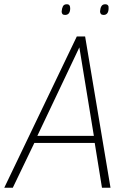

<svg xmlns="http://www.w3.org/2000/svg" viewBox="-47 -880 598 900"><path d="M-27 0 313 -709H352L471 0H431L397 -210H114L13 0ZM128 -243H393L325 -658ZM439 -810Q430 -810 426 -814.5Q422 -819 422 -827Q423 -842 428.5 -851Q434 -860 446 -860Q455 -860 459 -855Q463 -850 462 -841Q462 -826 456 -818Q450 -810 439 -810ZM258 -810Q249 -810 245.5 -814.5Q242 -819 242 -826Q243 -841 248 -850.5Q253 -860 266 -860Q275 -860 278.5 -855Q282 -850 282 -841Q282 -826 276 -818Q270 -810 258 -810Z"/></svg>

Font: Georama ExtraCondensed Thin ExtraLight
Style: Italic
Weight: 250
Italic angle: -9°
Version: Version 1.001